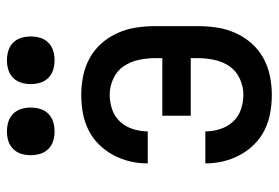

<svg xmlns="http://www.w3.org/2000/svg" viewBox="-142 -634 785 540"><g transform="rotate(-90 250.0 -364.5)"><path d="M253 8Q227 8 202 3.5Q177 -1 154.5 -12Q132 -23 114 -41Q96 -59 84 -81Q72 -103 66 -127.5Q60 -152 60 -178V-179H150V-178Q150 -158 156.5 -137.5Q163 -117 177 -101.5Q191 -86 211.5 -79Q232 -72 253 -72Q276 -72 298 -82Q320 -92 333 -111Q346 -130 351 -153.5Q356 -177 356 -200V-220H194V-300H356V-320Q356 -343 351 -366.5Q346 -390 333 -409Q320 -428 298 -438Q276 -448 253 -448Q232 -448 211.5 -441Q191 -434 177 -418.5Q163 -403 156.5 -382.5Q150 -362 150 -342V-341H60V-342Q60 -368 66 -392.5Q72 -417 84 -439Q96 -461 114 -479Q132 -497 154.5 -508Q177 -519 202 -523.5Q227 -528 253 -528Q280 -528 306.5 -522.5Q333 -517 356.5 -504Q380 -491 398 -470.5Q416 -450 427 -425Q438 -400 442 -373.5Q446 -347 446 -320V-200Q446 -173 442 -146.5Q438 -120 427 -95Q416 -70 398 -49.5Q380 -29 356.5 -16Q333 -3 306.5 2.5Q280 8 253 8ZM350 -603Q336 -603 323 -607Q310 -611 300.5 -620.5Q291 -630 287 -643Q283 -656 283 -670Q283 -684 287 -697Q291 -710 300.5 -719.5Q310 -729 323 -733Q336 -737 350 -737Q364 -737 377 -733Q390 -729 399.5 -719.5Q409 -710 413 -697Q417 -684 417 -670Q417 -656 413 -643Q409 -630 399.5 -620.5Q390 -611 377 -607Q364 -603 350 -603ZM150 -603Q136 -603 123 -607Q110 -611 100.5 -620.5Q91 -630 87 -643Q83 -656 83 -670Q83 -684 87 -697Q91 -710 100.5 -719.5Q110 -729 123 -733Q136 -737 150 -737Q164 -737 177 -733Q190 -729 199.5 -719.5Q209 -710 213 -697Q217 -684 217 -670Q217 -656 213 -643Q209 -630 199.5 -620.5Q190 -611 177 -607Q164 -603 150 -603Z"/></g></svg>

Font: Iosevka SS10 Medium
Style: Regular
Weight: 500
Monospace: yes
Designer: Belleve Invis
Foundry: Belleve Invis
Version: Version 28.0.6; ttfautohint (v1.8.4)